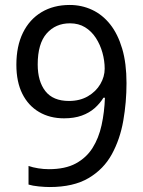

<svg xmlns="http://www.w3.org/2000/svg" viewBox="-20 -744 577 774"><path d="M490 -409Q490 -332 477 -257.5Q464 -183 431 -122.5Q398 -62 337 -26Q276 10 180 10Q161 10 136 7.5Q111 5 95 0V-75Q112 -69 134 -65.5Q156 -62 177 -62Q243 -62 285.5 -85Q328 -108 353 -147.5Q378 -187 389.5 -239.5Q401 -292 403 -350H397Q383 -327 361.5 -308Q340 -289 309.5 -278Q279 -267 238 -267Q181 -267 137.5 -292.5Q94 -318 70 -366Q46 -414 46 -483Q46 -558 72.5 -612Q99 -666 147.5 -695Q196 -724 261 -724Q309 -724 351 -704.5Q393 -685 424 -646Q455 -607 472.5 -548Q490 -489 490 -409ZM262 -650Q204 -650 168 -609Q132 -568 132 -484Q132 -416 163 -376.5Q194 -337 258 -337Q302 -337 334.5 -356Q367 -375 384.5 -405Q402 -435 402 -467Q402 -499 393 -531.5Q384 -564 366.5 -591Q349 -618 323 -634Q297 -650 262 -650Z"/></svg>

Font: Noto Sans Display
Style: Regular
Weight: 400
Designer: Monotype Design Team
Foundry: Monotype Imaging Inc.
Version: Version 2.003